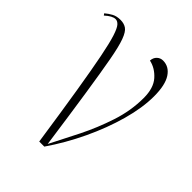

<svg xmlns="http://www.w3.org/2000/svg" viewBox="-180 -632 721 721"><g transform="rotate(45 180.5 -272.0)"><path d="M151 0Q130 -143 114.5 -238Q99 -333 87.5 -391Q76 -449 66.5 -478.5Q57 -508 48 -518Q39 -528 29 -528Q12 -528 -12 -506L-17 -513Q-4 -524 10 -531.5Q24 -539 44 -539Q63 -539 76 -530Q89 -521 99.5 -492.5Q110 -464 120.5 -406.5Q131 -349 145.5 -254Q160 -159 180 -16Q207 -68 238 -130Q269 -192 291 -259Q313 -326 313 -393Q313 -446 288 -474Q263 -502 230 -509Q231 -525 241 -534.5Q251 -544 265 -544Q297 -544 316.5 -514.5Q336 -485 336 -425Q336 -364 315.5 -290.5Q295 -217 259.5 -142Q224 -67 178 0Z"/></g></svg>

Font: Noto Serif Display ExtraCondensed ExtraLight
Style: Regular
Weight: 200
Width: 2
Designer: Monotype Design Team
Foundry: Monotype Imaging Inc.
Version: Version 2.009